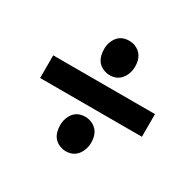

<svg xmlns="http://www.w3.org/2000/svg" viewBox="-120 -656 802 788"><g transform="rotate(30 280.5 -261.5)"><path d="M521.5 -208V-315.4H39.1V-208ZM353.5 -83Q353.5 -139.6 307.6 -158.2Q293.9 -163.1 280.3 -163.1Q234.4 -163.1 215.8 -123Q207 -104.5 207 -83Q207 -21.5 253.9 -4.9Q266.6 0 279.3 0Q324.2 0 343.8 -40Q353.5 -59.6 353.5 -83ZM353.5 -443.4Q353.5 -500 307.6 -518.6Q294.9 -523.4 280.3 -523.4Q234.4 -523.4 215.8 -483.4Q207 -464.8 207 -443.4Q207 -381.8 253.9 -365.2Q266.6 -360.4 279.3 -360.4Q324.2 -360.4 343.8 -400.4Q353.5 -419.9 353.5 -443.4Z"/></g></svg>

Font: Yaldevi Colombo
Style: Bold
Weight: 700
Designer: Sol Matas, Denzil Rajitha, Kosala Senevirathne and Pathum Egodawatta
Foundry: Mooniak
Version: Version 1.020 ; ttfautohint (v1.6)